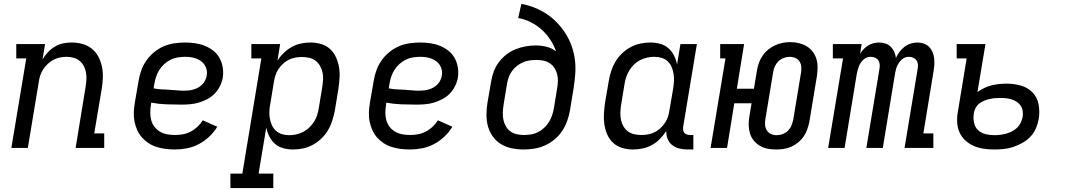

<svg xmlns="http://www.w3.org/2000/svg" viewBox="-20 -755 5440 980"><path d="M38 0 114 -457H63V-530H210L197 -451Q208 -471 224 -488Q240 -505 260 -517Q280 -529 302 -533.5Q324 -538 345 -538Q374 -538 401 -530.5Q428 -523 449 -506Q470 -489 482.5 -465Q495 -441 500.5 -414Q506 -387 505 -358Q504 -329 499 -300L461 -74H512V0H366L417 -312Q420 -331 421 -349Q422 -367 419 -384.5Q416 -402 408 -417.5Q400 -433 387 -444Q374 -455 356.5 -460Q339 -465 320 -465Q303 -465 286 -461.5Q269 -458 253.5 -450Q238 -442 224.5 -429.5Q211 -417 201 -402Q191 -387 185.5 -370.5Q180 -354 178 -337L122 0Z M873 8Q849 8 825 5Q801 2 779 -5Q757 -12 738 -24.5Q719 -37 704.5 -53.5Q690 -70 680.5 -91Q671 -112 666.5 -135Q662 -158 663 -182Q664 -206 668 -230L687 -340Q691 -367 700.5 -394Q710 -421 726.5 -445Q743 -469 766 -488Q789 -507 815.5 -518.5Q842 -530 870 -534Q898 -538 925 -538Q952 -538 978 -534Q1004 -530 1027 -520.5Q1050 -511 1069.5 -495.5Q1089 -480 1101 -458Q1113 -436 1117 -410Q1121 -384 1117 -358Q1113 -336 1102.5 -315Q1092 -294 1075.5 -277Q1059 -260 1038 -249Q1017 -238 995 -231.5Q973 -225 951 -223Q929 -221 907 -221Q868 -221 829 -222.5Q790 -224 752 -231L750 -218Q747 -198 747 -178Q747 -158 752.5 -139.5Q758 -121 769.5 -106.5Q781 -92 797.5 -82.5Q814 -73 833.5 -69.5Q853 -66 873 -66Q893 -66 913 -69.5Q933 -73 952.5 -83Q972 -93 988 -108Q1004 -123 1015 -141L1089 -108Q1072 -80 1047.5 -57Q1023 -34 994 -19Q965 -4 934 2Q903 8 873 8ZM920 -292Q932 -292 944.5 -293.5Q957 -295 969 -298.5Q981 -302 992.5 -308.5Q1004 -315 1013 -324.5Q1022 -334 1027.5 -345.5Q1033 -357 1035 -369Q1038 -383 1035 -397.5Q1032 -412 1024.5 -423.5Q1017 -435 1006 -443Q995 -451 981.5 -456Q968 -461 953.5 -463Q939 -465 925 -465Q907 -465 888 -462Q869 -459 851.5 -450.5Q834 -442 819 -428.5Q804 -415 793.5 -398.5Q783 -382 777 -364Q771 -346 768 -328L764 -304Q783 -300 802.5 -299Q822 -298 842 -297Q862 -296 881.5 -294Q901 -292 920 -292Z M1156 205V131H1217L1314 -457H1263V-530H1410L1396 -445Q1409 -466 1428 -484.5Q1447 -503 1469.5 -515.5Q1492 -528 1516.5 -533Q1541 -538 1565 -538Q1565 -538 1565 -538Q1565 -538 1566 -538Q1593 -538 1619.5 -530Q1646 -522 1665 -504.5Q1684 -487 1695 -462.5Q1706 -438 1710.5 -411.5Q1715 -385 1713 -356.5Q1711 -328 1707 -300L1689 -190Q1684 -165 1676 -139.5Q1668 -114 1654.5 -91Q1641 -68 1621 -48.5Q1601 -29 1577 -16Q1553 -3 1527.5 2.5Q1502 8 1476 8Q1450 8 1426 1.5Q1402 -5 1384 -20.5Q1366 -36 1355 -58Q1344 -80 1339 -104L1300 131H1375V205ZM1456 -65Q1474 -65 1492 -69Q1510 -73 1527 -81.5Q1544 -90 1558 -103.5Q1572 -117 1582.5 -133Q1593 -149 1598.5 -166.5Q1604 -184 1607 -202L1625 -312Q1628 -331 1629 -350Q1630 -369 1626 -386.5Q1622 -404 1613 -419.5Q1604 -435 1590 -445.5Q1576 -456 1558 -460Q1540 -464 1521 -464Q1504 -464 1487 -461Q1470 -458 1454 -450Q1438 -442 1424.5 -429.5Q1411 -417 1401 -402Q1391 -387 1386 -370.5Q1381 -354 1378 -337L1360 -227Q1356 -208 1355 -189Q1354 -170 1357 -151.5Q1360 -133 1367.5 -116.5Q1375 -100 1388 -88Q1401 -76 1418.5 -70.5Q1436 -65 1456 -65Z M2073 8Q2049 8 2025 5Q2001 2 1979 -5Q1957 -12 1938 -24.5Q1919 -37 1904.5 -53.5Q1890 -70 1880.5 -91Q1871 -112 1866.5 -135Q1862 -158 1863 -182Q1864 -206 1868 -230L1887 -340Q1891 -367 1900.5 -394Q1910 -421 1926.5 -445Q1943 -469 1966 -488Q1989 -507 2015.5 -518.5Q2042 -530 2070 -534Q2098 -538 2125 -538Q2152 -538 2178 -534Q2204 -530 2227 -520.5Q2250 -511 2269.5 -495.5Q2289 -480 2301 -458Q2313 -436 2317 -410Q2321 -384 2317 -358Q2313 -336 2302.5 -315Q2292 -294 2275.5 -277Q2259 -260 2238 -249Q2217 -238 2195 -231.5Q2173 -225 2151 -223Q2129 -221 2107 -221Q2068 -221 2029 -222.5Q1990 -224 1952 -231L1950 -218Q1947 -198 1947 -178Q1947 -158 1952.5 -139.5Q1958 -121 1969.5 -106.5Q1981 -92 1997.5 -82.5Q2014 -73 2033.5 -69.5Q2053 -66 2073 -66Q2093 -66 2113 -69.5Q2133 -73 2152.5 -83Q2172 -93 2188 -108Q2204 -123 2215 -141L2289 -108Q2272 -80 2247.5 -57Q2223 -34 2194 -19Q2165 -4 2134 2Q2103 8 2073 8ZM2120 -292Q2132 -292 2144.5 -293.5Q2157 -295 2169 -298.5Q2181 -302 2192.5 -308.5Q2204 -315 2213 -324.5Q2222 -334 2227.5 -345.5Q2233 -357 2235 -369Q2238 -383 2235 -397.5Q2232 -412 2224.5 -423.5Q2217 -435 2206 -443Q2195 -451 2181.5 -456Q2168 -461 2153.5 -463Q2139 -465 2125 -465Q2107 -465 2088 -462Q2069 -459 2051.5 -450.5Q2034 -442 2019 -428.5Q2004 -415 1993.5 -398.5Q1983 -382 1977 -364Q1971 -346 1968 -328L1964 -304Q1983 -300 2002.5 -299Q2022 -298 2042 -297Q2062 -296 2081.5 -294Q2101 -292 2120 -292Z M2653 8Q2622 8 2592.5 2Q2563 -4 2538 -19Q2513 -34 2496 -57.5Q2479 -81 2471 -109Q2463 -137 2463 -168Q2463 -199 2468 -230L2487 -340Q2491 -366 2500.5 -391Q2510 -416 2526.5 -438Q2543 -460 2565 -477Q2587 -494 2612.5 -504Q2638 -514 2663.5 -518.5Q2689 -523 2715 -523Q2744 -523 2771 -516Q2798 -509 2818 -493Q2807 -525 2788.5 -553Q2770 -581 2745 -603.5Q2720 -626 2689.5 -641.5Q2659 -657 2625 -663L2641 -735Q2676 -729 2709.5 -715.5Q2743 -702 2772 -682.5Q2801 -663 2825 -637.5Q2849 -612 2867.5 -582.5Q2886 -553 2898 -519Q2910 -485 2914.5 -449Q2919 -413 2916 -375.5Q2913 -338 2907 -300L2889 -190Q2884 -163 2874.5 -136.5Q2865 -110 2849 -86Q2833 -62 2810 -43Q2787 -24 2761 -12.5Q2735 -1 2707.5 3.5Q2680 8 2653 8ZM2654 -66Q2673 -66 2691 -69Q2709 -72 2726 -80.5Q2743 -89 2757.5 -102.5Q2772 -116 2782 -132.5Q2792 -149 2798 -166.5Q2804 -184 2807 -202L2824 -306Q2827 -324 2827.5 -342.5Q2828 -361 2823.5 -377.5Q2819 -394 2809.5 -408.5Q2800 -423 2785.5 -432.5Q2771 -442 2753.5 -445.5Q2736 -449 2718 -449H2717Q2700 -449 2683 -446.5Q2666 -444 2649.5 -437Q2633 -430 2618.5 -418.5Q2604 -407 2593.5 -392.5Q2583 -378 2577 -361.5Q2571 -345 2568 -328L2550 -218Q2547 -199 2546.5 -180Q2546 -161 2549.5 -143.5Q2553 -126 2562 -110.5Q2571 -95 2585 -84.5Q2599 -74 2617 -70Q2635 -66 2654 -66Z M3210 8Q3210 8 3210 8Q3210 8 3210 8Q3182 8 3155.5 0Q3129 -8 3110 -25.5Q3091 -43 3080 -67.5Q3069 -92 3065 -118.5Q3061 -145 3062.5 -173.5Q3064 -202 3068 -230L3087 -340Q3091 -365 3099 -390.5Q3107 -416 3120.5 -439Q3134 -462 3154 -481.5Q3174 -501 3198 -514Q3222 -527 3248 -532.5Q3274 -538 3299 -538Q3325 -538 3349 -531.5Q3373 -525 3391 -509.5Q3409 -494 3420 -472Q3431 -450 3436 -426L3453 -530H3537L3467 -108Q3466 -99 3467 -91Q3468 -83 3473 -77Q3478 -71 3486 -68.5Q3494 -66 3502 -66H3519V8H3490Q3468 8 3447.5 3Q3427 -2 3411 -14.5Q3395 -27 3387.5 -46.5Q3380 -66 3381 -87Q3367 -65 3348.5 -46Q3330 -27 3307 -14.5Q3284 -2 3259 3Q3234 8 3210 8ZM3254 -66Q3271 -66 3288 -69Q3305 -72 3321 -80Q3337 -88 3350.5 -100.5Q3364 -113 3374 -128Q3384 -143 3389.5 -159.5Q3395 -176 3397 -193L3416 -303Q3419 -322 3420 -341Q3421 -360 3418 -378.5Q3415 -397 3408 -413.5Q3401 -430 3388 -442Q3375 -454 3357 -459.5Q3339 -465 3320 -465Q3301 -465 3283 -461Q3265 -457 3248 -448.5Q3231 -440 3217 -426.5Q3203 -413 3193 -397Q3183 -381 3177 -363.5Q3171 -346 3168 -328L3150 -218Q3147 -199 3146.5 -180Q3146 -161 3149.5 -143.5Q3153 -126 3162 -110.5Q3171 -95 3185 -84.5Q3199 -74 3217 -70Q3235 -66 3254 -66Z M3942 8Q3920 8 3898.5 4Q3877 0 3859 -10.5Q3841 -21 3827.5 -37.5Q3814 -54 3808 -74Q3802 -94 3801.5 -116.5Q3801 -139 3805 -161L3816 -228H3728L3691 0H3607L3683 -457H3656V-530H3778L3741 -302H3828L3844 -397Q3847 -416 3854 -435Q3861 -454 3872.5 -471Q3884 -488 3900.5 -501.5Q3917 -515 3935.5 -523.5Q3954 -532 3973.5 -536Q3993 -540 4013 -540Q4035 -540 4056.5 -535Q4078 -530 4096 -519.5Q4114 -509 4127 -492.5Q4140 -476 4146.5 -456Q4153 -436 4153 -413.5Q4153 -391 4150 -369L4111 -133Q4107 -114 4100.5 -95Q4094 -76 4082.5 -59Q4071 -42 4054.5 -28.5Q4038 -15 4019.5 -6.5Q4001 2 3981 5Q3961 8 3942 8ZM3944 -65Q3959 -65 3974.5 -70.5Q3990 -76 4002 -88Q4014 -100 4020 -115Q4026 -130 4029 -145L4068 -381Q4071 -397 4070 -412.5Q4069 -428 4061.5 -440.5Q4054 -453 4040 -459Q4026 -465 4010 -465Q3995 -465 3979.5 -459Q3964 -453 3952.5 -441.5Q3941 -430 3934.5 -415Q3928 -400 3926 -385L3887 -149Q3884 -133 3885 -118Q3886 -103 3893.5 -90.5Q3901 -78 3914.5 -71.5Q3928 -65 3944 -65Z M4207 0 4283 -457H4231V-530H4378L4370 -481Q4378 -494 4389 -505Q4400 -516 4412.5 -523.5Q4425 -531 4439.5 -534.5Q4454 -538 4468 -538Q4485 -538 4500.5 -532.5Q4516 -527 4527 -516Q4538 -505 4544.5 -490Q4551 -475 4553 -459Q4560 -475 4571 -490Q4582 -505 4596.5 -516Q4611 -527 4628.5 -532.5Q4646 -538 4663 -538Q4680 -538 4695.5 -532.5Q4711 -527 4722 -516Q4733 -505 4739.5 -490Q4746 -475 4748 -458.5Q4750 -442 4749 -425Q4748 -408 4745 -391L4693 -74H4744V0H4597L4664 -404Q4666 -416 4665 -427.5Q4664 -439 4657.5 -447.5Q4651 -456 4641 -460.5Q4631 -465 4619 -465Q4609 -465 4599.5 -461.5Q4590 -458 4582 -450.5Q4574 -443 4568 -434Q4562 -425 4558 -415.5Q4554 -406 4552 -396.5Q4550 -387 4548 -377L4486 0H4402L4469 -404Q4471 -416 4470 -427.5Q4469 -439 4463 -447.5Q4457 -456 4446.5 -460.5Q4436 -465 4424 -465Q4414 -465 4404.5 -461.5Q4395 -458 4387 -450.5Q4379 -443 4373 -434Q4367 -425 4363.5 -415.5Q4360 -406 4357.5 -396.5Q4355 -387 4353 -377L4291 0Z M5054 8Q5027 8 5000 4Q4973 0 4949.5 -10.5Q4926 -21 4907 -38.5Q4888 -56 4877.5 -79.5Q4867 -103 4865.5 -130Q4864 -157 4869 -184L4914 -457H4863V-530H5010L4969 -285Q4985 -297 5004 -306Q5023 -315 5041.5 -319.5Q5060 -324 5079.5 -326Q5099 -328 5119 -328Q5156 -328 5191 -318Q5226 -308 5250 -283.5Q5274 -259 5281 -222.5Q5288 -186 5282 -149Q5278 -125 5268 -101Q5258 -77 5240 -58Q5222 -39 5199 -26Q5176 -13 5152 -5Q5128 3 5103.5 5.5Q5079 8 5054 8ZM5055 -65Q5071 -65 5086 -67Q5101 -69 5116 -73Q5131 -77 5145.5 -84.5Q5160 -92 5171.5 -103Q5183 -114 5190 -129Q5197 -144 5200 -159Q5202 -174 5200 -188.5Q5198 -203 5190 -215Q5182 -227 5170 -235Q5158 -243 5144.5 -247.5Q5131 -252 5116 -253.5Q5101 -255 5085 -255Q5072 -255 5059 -254Q5046 -253 5032.5 -250Q5019 -247 5006 -242Q4993 -237 4981.5 -229Q4970 -221 4962.5 -209Q4955 -197 4952 -184L4950 -172Q4947 -149 4952 -127Q4957 -105 4972.5 -90.5Q4988 -76 5010 -70.5Q5032 -65 5055 -65Z"/></svg>

Font: Iosevka Slab Extended
Style: Italic
Weight: 400
Width: 7
Italic angle: -9°
Monospace: yes
Designer: Belleve Invis
Foundry: Belleve Invis
Version: Version 11.1.0; ttfautohint (v1.8.3)